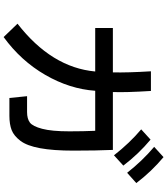

<svg xmlns="http://www.w3.org/2000/svg" viewBox="47 -927 906 1040"><g transform="rotate(90 500.0 -407.0)"><path d="M108.4 -48.8Q345.7 -233.4 367.2 -469.7H131.8V-565.4H372.1Q374 -644.5 366.2 -771.5H472.7Q481.4 -632.8 478.5 -565.4H792Q795.9 -478.5 795.9 -352.5Q795.9 -242.2 782.7 -170.9Q769.5 -99.6 742.7 -64.5Q715.8 -29.3 684.6 -17.1Q653.3 -4.9 607.4 -4.9H510.7L501 -100.6H586.9Q623 -100.6 643.6 -115.7Q664.1 -130.9 677.7 -182.6Q691.4 -234.4 691.4 -330.1Q691.4 -405.3 688.5 -469.7H471.7Q461.9 -331.1 385.7 -199.2Q309.6 -67.4 180.7 26.4ZM775.4 -789.1 831.1 -839.8Q909.2 -774.4 971.7 -692.4L916 -642.6Q851.6 -724.6 775.4 -789.1ZM680.7 -718.8 736.3 -769.5Q814.5 -704.1 877 -622.1L821.3 -571.3Q754.9 -656.2 680.7 -718.8Z"/></g></svg>

Font: Gothic A1 SemiBold
Style: Regular
Weight: 600
Version: Version 2.50